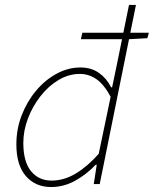

<svg xmlns="http://www.w3.org/2000/svg" viewBox="-20 -742 620 774"><path d="M186 12Q123 12 84.5 -32Q46 -76 46 -160Q46 -222 67.5 -277.5Q89 -333 125.5 -376.5Q162 -420 208.5 -445Q255 -470 304 -470Q348 -470 379 -448Q410 -426 428 -390H432L452 -486L500 -722H528L382 0H358L370 -78H366Q329 -39 283 -13.5Q237 12 186 12ZM188 -14Q238 -14 285.5 -42.5Q333 -71 378 -122L426 -352Q399 -402 368.5 -423Q338 -444 302 -444Q257 -444 216 -419.5Q175 -395 143 -354Q111 -313 92.5 -264Q74 -215 74 -166Q74 -90 105 -52Q136 -14 188 -14ZM306 -584 312 -610H580L574 -588L500 -584Z"/></svg>

Font: Source Sans Variable
Style: Italic
Weight: 200
Italic angle: -11°
Designer: Paul D. Hunt
Foundry: Adobe Systems Incorporated
Version: Version 3.006;hotconv 1.0.111;makeotfexe 2.5.65597